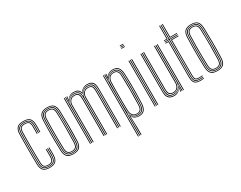

<svg xmlns="http://www.w3.org/2000/svg" viewBox="-108 -1391 2739 2182"><g transform="rotate(-30 1261.0 -300.0)"><path d="M159.8 6Q104.5 6 77.8 -17.9Q51 -41.8 49.5 -101.2Q48.5 -146.5 47.9 -196.4Q47.2 -246.2 47.2 -297.8Q47.2 -349.2 47.9 -400Q48.5 -450.8 49.8 -497.5Q51.2 -554.5 75.9 -580.2Q100.5 -606 159.5 -606Q215.2 -606 241.5 -581.9Q267.8 -557.8 268.8 -498.8Q268.8 -479 268.9 -453.6Q269 -428.2 267.8 -402H258.5Q259.8 -426.2 259.9 -451.6Q260 -477 259.5 -498.5Q258.8 -552.2 235.6 -575.1Q212.5 -598 159.5 -598Q104.5 -598 82.4 -573.9Q60.2 -549.8 58.8 -497Q57.5 -449.8 56.9 -399.6Q56.2 -349.5 56.2 -298.4Q56.2 -247.2 56.9 -197.5Q57.5 -147.8 58.5 -101.8Q60 -46.8 84.1 -24.4Q108.2 -2 159.8 -2Q212.2 -2 235 -24.6Q257.8 -47.2 259.5 -101.5Q260.2 -122.5 260.1 -145.5Q260 -168.5 258.5 -199.2H267.8Q269 -174 269.2 -150.5Q269.5 -127 268.8 -101.2Q266.5 -44 241.9 -19Q217.2 6 159.8 6ZM159.8 -9.8Q111.5 -9.8 90.1 -30.9Q68.8 -52 67.8 -102Q66.8 -149.8 66.1 -201Q65.5 -252.2 65.5 -303.8Q65.5 -355.2 66.1 -404.4Q66.8 -453.5 67.8 -496.5Q69 -550 91 -570.1Q113 -590.2 159.5 -590.2Q208 -590.2 228.9 -569.4Q249.8 -548.5 250.5 -498Q250.8 -479.8 250.8 -455Q250.8 -430.2 249.5 -402H240.2Q241.8 -431 241.6 -456.1Q241.5 -481.2 241.2 -498Q241 -545.2 222 -563.8Q203 -582.2 159.5 -582.2Q116.8 -582.2 97.4 -563.8Q78 -545.2 76.8 -496Q75.8 -457.5 75.1 -409.9Q74.5 -362.2 74.4 -310.2Q74.2 -258.2 74.8 -205.5Q75.2 -152.8 76.5 -103.8Q77.5 -55.8 96.6 -36.8Q115.8 -17.8 159.8 -17.8Q203.5 -17.8 221.6 -36.5Q239.8 -55.2 241.2 -102Q242 -122.2 241.9 -145.4Q241.8 -168.5 240.2 -199.2H249.5Q251 -166 251.1 -143.9Q251.2 -121.8 250.5 -102Q248.2 -51.5 228.2 -30.6Q208.2 -9.8 159.8 -9.8ZM159.8 -25.8Q120.5 -25.8 103.6 -42.6Q86.8 -59.5 85.8 -104Q84.8 -149 84.1 -198.2Q83.5 -247.5 83.5 -298.2Q83.5 -349 84.1 -399Q84.8 -449 85.8 -495.8Q87 -540.2 103.5 -557.2Q120 -574.2 159.5 -574.2Q199.2 -574.2 215.6 -557.4Q232 -540.5 232.2 -497.5Q232.5 -477 232.5 -453.8Q232.5 -430.5 231.2 -402H222.2Q223.5 -431.8 223.4 -455Q223.2 -478.2 223.2 -497.2Q223 -535.8 209.4 -551Q195.8 -566.2 159.5 -566.2Q124 -566.2 110 -551Q96 -535.8 95 -495.5Q94 -453.2 93.4 -406.4Q92.8 -359.5 92.8 -309.4Q92.8 -259.2 93.2 -207.4Q93.8 -155.5 95 -103.8Q96 -64.8 109.8 -49.2Q123.5 -33.8 159.8 -33.8Q195.5 -33.8 208.8 -49Q222 -64.2 223.2 -103.2Q223.8 -124.5 223.8 -146.5Q223.8 -168.5 222.2 -199.2H231.2Q232.8 -168.2 232.9 -145.1Q233 -122 232.2 -102.8Q230.8 -59.5 215 -42.6Q199.2 -25.8 159.8 -25.8Z M471 6Q413.8 6 387.9 -20.2Q362 -46.5 360.2 -105.5Q358 -172.2 357.2 -235.8Q356.5 -299.2 357.2 -363.2Q358 -427.2 360.2 -494.8Q362.5 -557.2 390.1 -581.6Q417.8 -606 471 -606Q529 -606 554.4 -579.5Q579.8 -553 582 -493.8Q585.2 -394.2 585.4 -300Q585.5 -205.8 582 -104.8Q579.8 -42.8 552.2 -18.4Q524.8 6 471 6ZM471 -2Q518.8 -2 544.8 -23.9Q570.8 -45.8 572.8 -104.8Q576.2 -206 576.2 -298.9Q576.2 -391.8 572.8 -493.2Q571.2 -547.5 548.2 -572.8Q525.2 -598 471 -598Q420.2 -598 395.6 -574.2Q371 -550.5 369 -492.2Q367 -432.2 366.2 -369.8Q365.5 -307.2 366.2 -241.4Q367 -175.5 369.2 -105Q371 -46.5 396.8 -24.2Q422.5 -2 471 -2ZM471 -9.8Q423.2 -9.8 401.6 -32.6Q380 -55.5 378.2 -107.5Q376.2 -167.2 375.5 -230.9Q374.8 -294.5 375.4 -360.2Q376 -426 378.2 -492.5Q380 -546.5 402.5 -568.4Q425 -590.2 471 -590.2Q515.8 -590.2 538.9 -569.1Q562 -548 563.8 -494.2Q565.8 -429.5 566.5 -366.1Q567.2 -302.8 566.6 -238.5Q566 -174.2 563.8 -107Q562.2 -53.5 539.8 -31.6Q517.2 -9.8 471 -9.8ZM471 -17.8Q512.5 -17.8 532.9 -37.8Q553.2 -57.8 554.8 -107.2Q557.8 -195.2 558 -292.2Q558.2 -389.2 554.8 -492Q553.2 -542.2 532.8 -562.2Q512.2 -582.2 471 -582.2Q429.5 -582.2 409.2 -562Q389 -541.8 387.2 -492.2Q385.5 -434 384.6 -371.5Q383.8 -309 384.4 -242.9Q385 -176.8 387.2 -107.2Q389 -56.8 409.9 -37.2Q430.8 -17.8 471 -17.8ZM471 -25.8Q435.8 -25.8 416.8 -43.2Q397.8 -60.8 396.2 -107.5Q394.2 -172.5 393.5 -235.6Q392.8 -298.8 393.5 -362.4Q394.2 -426 396.2 -491.8Q397.8 -536.8 415.8 -555.5Q433.8 -574.2 471 -574.2Q506.5 -574.2 525.4 -556.6Q544.2 -539 545.8 -492Q548.8 -397.2 548.9 -300.5Q549 -203.8 545.8 -107.8Q544.2 -62.2 526 -44Q507.8 -25.8 471 -25.8ZM471 -33.8Q504.5 -33.8 519.9 -51Q535.2 -68.2 536.5 -108Q539.5 -199 539.8 -293.6Q540 -388.2 536.5 -491.8Q535.2 -534 519 -550.1Q502.8 -566.2 471 -566.2Q437.5 -566.2 422.1 -548.8Q406.8 -531.2 405.5 -491.2Q403.5 -426.5 402.8 -364.4Q402 -302.2 402.8 -239.1Q403.5 -176 405.5 -107.8Q406.8 -65.8 423.1 -49.8Q439.5 -33.8 471 -33.8Z M1082 0V-492.8Q1082 -526.8 1074.6 -550.1Q1067.2 -573.5 1048.5 -585.6Q1029.8 -597.8 994.8 -597.8Q962 -597.8 937 -580.8Q912 -563.8 901 -535.8H898.2Q892.2 -569.5 872.9 -583.6Q853.5 -597.8 816.2 -597.8Q783.8 -597.8 759.9 -581.6Q736 -565.5 723.5 -535.8H720.5L725.8 -600H735V-595L728.2 -555H730.2Q742.5 -578.5 765.8 -592.4Q789 -606.2 818.2 -606.2Q853.8 -606.2 873.5 -594.4Q893.2 -582.5 902.8 -555H905.5Q920 -579.5 944.4 -592.9Q968.8 -606.2 996.8 -606.2Q1034.2 -606.2 1054.8 -593.1Q1075.2 -580 1083.1 -555Q1091 -530 1091 -494V0ZM690.2 0V-600H699.2V0ZM726.8 0V-485.2Q726.8 -505.8 735.5 -525.8Q744.2 -545.8 762.8 -558.9Q781.2 -572 810.8 -572Q850.2 -572 863.9 -550.9Q877.5 -529.8 877.5 -490.5V0H868.2V-490Q868.2 -525.5 856.5 -544.6Q844.8 -563.8 809.8 -563.8Q784 -563.8 767.9 -552.1Q751.8 -540.5 744 -522.6Q736.2 -504.8 736.2 -485.5V0ZM708.2 0V-600H717.5L714.8 -512.2H717.8Q727 -546 751.9 -567.6Q776.8 -589.2 814.5 -589.2Q854 -589.2 872.1 -571.4Q890.2 -553.5 893.5 -512.2H895.5Q904.8 -545.8 929.8 -567.6Q954.8 -589.5 992.5 -589.2Q1024.5 -589.2 1041.9 -578Q1059.2 -566.8 1066 -545.1Q1072.8 -523.5 1072.8 -492.5V0H1063.8V-491.8Q1063.8 -534.8 1049 -557.9Q1034.2 -581 990.2 -581Q957.5 -581 936.6 -565.8Q915.8 -550.5 905.9 -528.1Q896 -505.8 896 -484.5V0H886.5V-491.8Q886.5 -534.8 871.4 -557.9Q856.2 -581 812 -581Q779.5 -581 758.5 -565.8Q737.5 -550.5 727.6 -528.1Q717.8 -505.8 717.8 -484.5V0ZM905 0V-485Q905 -505.8 913.8 -525.8Q922.5 -545.8 940.9 -558.9Q959.2 -572 988.8 -572Q1015.2 -572 1029.5 -562.6Q1043.8 -553.2 1049.2 -535Q1054.8 -516.8 1054.8 -490.5V0H1045.5V-490Q1045.5 -524 1034.5 -543.9Q1023.5 -563.8 987.8 -563.8Q962 -563.8 945.8 -552.1Q929.5 -540.5 921.9 -522.6Q914.2 -504.8 914.2 -485.5V0Z M1239.5 200V61.2L1236.5 -62.2H1239Q1249.8 -32 1274.6 -17.1Q1299.5 -2.2 1330.5 -2.2Q1381.2 -2.2 1400.2 -31.9Q1419.2 -61.5 1421 -107.5Q1423.8 -177 1424.6 -240.4Q1425.5 -303.8 1424.6 -365.6Q1423.8 -427.5 1421.2 -492.8Q1419.2 -542.2 1399.2 -570.2Q1379.2 -598.2 1331.2 -598.2Q1295.5 -598.2 1270.2 -580Q1245 -561.8 1236.8 -534.5H1234.5L1238.2 -600H1247V-594.2L1243.2 -561.5H1245.2Q1257.2 -582.2 1280.6 -594.2Q1304 -606.2 1332.8 -606.2Q1382.8 -606.2 1405.2 -577.4Q1427.8 -548.5 1430.2 -493Q1433 -430 1433.8 -367.4Q1434.5 -304.8 1433.6 -240.5Q1432.8 -176.2 1430 -107.8Q1428 -52.5 1405.8 -23.4Q1383.5 5.8 1332.8 5.8Q1305.2 5.8 1281.8 -6Q1258.2 -17.8 1246.5 -40.2H1244.2L1249 106V200ZM1203.8 200V-600H1212.8V200ZM1221.8 200V-600H1231L1228.8 -499.8H1231Q1234.8 -540.8 1261.1 -565.5Q1287.5 -590.2 1329.5 -590.2Q1371.2 -590.2 1390.8 -565.8Q1410.2 -541.2 1412.2 -492.5Q1415 -429 1415.8 -366.6Q1416.5 -304.2 1415.6 -240.4Q1414.8 -176.5 1412 -107.5Q1410.5 -62.2 1391.8 -36.4Q1373 -10.5 1327.8 -10Q1286.2 -9.8 1261.5 -34.6Q1236.8 -59.5 1231.8 -98H1229.5L1231 7.5V200ZM1326.5 -18Q1369 -18 1385.4 -42.6Q1401.8 -67.2 1403 -106.2Q1406.2 -201.8 1406.5 -295.5Q1406.8 -389.2 1403.5 -491.5Q1401.8 -537.8 1383.5 -560.1Q1365.2 -582.5 1326 -582.5Q1294.8 -582.5 1274.8 -568.8Q1254.8 -555 1244.8 -533.9Q1234.8 -512.8 1234.2 -490.5Q1232.2 -421.8 1231.5 -357.4Q1230.8 -293 1231.5 -231.4Q1232.2 -169.8 1234.2 -109.8Q1235 -88 1244.9 -66.9Q1254.8 -45.8 1274.9 -31.9Q1295 -18 1326.5 -18ZM1325 -25.8Q1282 -25.8 1263 -51.9Q1244 -78 1242.8 -109.2Q1240.8 -170.5 1240 -232.8Q1239.2 -295 1240 -359.1Q1240.8 -423.2 1242.8 -490Q1244 -522.2 1263 -548.2Q1282 -574.2 1324.2 -574.2Q1361.5 -574.2 1377.2 -552.6Q1393 -531 1394.2 -492.2Q1396.5 -425.8 1397 -363.1Q1397.5 -300.5 1396.9 -237.6Q1396.2 -174.8 1394 -107.8Q1393 -67.8 1377.1 -46.8Q1361.2 -25.8 1325 -25.8ZM1324.8 -33.8Q1355.8 -33.8 1369.8 -52.5Q1383.8 -71.2 1385 -108Q1388.2 -207.8 1388.4 -298.8Q1388.5 -389.8 1385.2 -492Q1384.2 -527.5 1370.2 -546.9Q1356.2 -566.2 1324 -566.2Q1286.5 -566.2 1269.8 -542.8Q1253 -519.2 1252 -490Q1250 -427.2 1249.2 -363.8Q1248.5 -300.2 1249.2 -236.6Q1250 -173 1252 -109.5Q1253 -80.2 1270.1 -57Q1287.2 -33.8 1324.8 -33.8Z M1539.2 -791.8V-800H1584.8V-791.8ZM1539.2 -758.5V-766.8H1584.8V-758.5ZM1539.2 -775V-783.2H1584.8V-775ZM1575.5 0V-600H1584.8V0ZM1539.2 0V-600H1548.2V0ZM1557.2 0V-600H1566.5V0Z M1792.8 6.2Q1768.2 6.2 1751.1 0.1Q1734 -6 1723.2 -16.8Q1712.5 -27.5 1706.5 -41.8Q1700.5 -56 1698.4 -72.4Q1696.2 -88.8 1696.2 -106V-600H1705.2V-107.2Q1705.2 -86.8 1708.6 -67.8Q1712 -48.8 1721.4 -34Q1730.8 -19.2 1748.5 -10.8Q1766.2 -2.2 1794.8 -2.2Q1827 -2.2 1851 -18.6Q1875 -35 1887.5 -64.2H1890.5L1885 -9.2V0H1875.8V-5.2L1882.2 -45H1880.2Q1867.5 -21.2 1844.8 -7.5Q1822 6.2 1792.8 6.2ZM1911.5 0V-600H1920.8V0ZM1800.2 -28Q1779 -28 1765.6 -34.2Q1752.2 -40.5 1745.1 -51.6Q1738 -62.8 1735.2 -77.6Q1732.5 -92.5 1732.5 -109.5V-600H1741.8V-110Q1741.8 -88.5 1746.4 -71.9Q1751 -55.2 1763.8 -45.8Q1776.5 -36.2 1801.2 -36.2Q1827 -36.2 1843.2 -47.9Q1859.5 -59.5 1867.1 -77.5Q1874.8 -95.5 1874.8 -114.5V-600H1884.2V-114.8Q1884.2 -94.2 1875.5 -74.1Q1866.8 -54 1848.2 -41Q1829.8 -28 1800.2 -28ZM1796.5 -10.8Q1750.2 -10.8 1732.2 -35.2Q1714.2 -59.8 1714.2 -107.5V-600H1723.5V-108.2Q1723.5 -65 1739.6 -42Q1755.8 -19 1799 -19Q1831.5 -19 1852.4 -34.2Q1873.2 -49.5 1883.2 -71.9Q1893.2 -94.2 1893.2 -115.5V-600H1902.5V0H1893.2V-22.2L1896 -87.8H1893Q1884.8 -56.5 1859.9 -33.5Q1835 -10.5 1796.5 -10.8Z M2139.5 -10.8Q2087.2 -10.8 2072.9 -32.8Q2058.5 -54.8 2058.5 -101.2V-575H2003.2V-583.2H2058.5V-770H2067.5V-583.2H2173.5V-575H2067.5V-101.2Q2067.5 -57 2080.6 -38Q2093.8 -19 2139.5 -19Q2149.8 -19 2161.1 -20Q2172.5 -21 2183.5 -23V-15Q2173.5 -12.8 2161.9 -11.8Q2150.2 -10.8 2139.5 -10.8ZM2139.5 6Q2080.8 6 2060.5 -19Q2040.2 -44 2040.2 -101.2V-558.5H2003.2V-566.8H2049.2V-101.2Q2049.2 -49.8 2066.4 -26Q2083.5 -2.2 2139.5 -2.2Q2150.5 -2.2 2162.1 -3.4Q2173.8 -4.5 2183.5 -7V1.2Q2165.8 6 2139.5 6ZM2139.5 -27.2Q2098.5 -27.2 2087.6 -44Q2076.8 -60.8 2076.8 -101.2V-566.8H2173.5V-558.5H2085.8V-101.2Q2085.8 -64.5 2094.8 -50Q2103.8 -35.5 2139.5 -35.5Q2150.8 -35.5 2162.2 -36.4Q2173.8 -37.2 2183.5 -39V-31.2Q2173.8 -29.5 2162.1 -28.4Q2150.5 -27.2 2139.5 -27.2ZM2003.2 -591.8V-600H2040.2V-770H2049.2V-591.8ZM2076.8 -591.8V-770H2085.8V-600H2173.5V-591.8Z M2360.2 6Q2303 6 2277.1 -20.2Q2251.2 -46.5 2249.5 -105.5Q2247.2 -172.2 2246.5 -235.8Q2245.8 -299.2 2246.5 -363.2Q2247.2 -427.2 2249.5 -494.8Q2251.8 -557.2 2279.4 -581.6Q2307 -606 2360.2 -606Q2418.2 -606 2443.6 -579.5Q2469 -553 2471.2 -493.8Q2474.5 -394.2 2474.6 -300Q2474.8 -205.8 2471.2 -104.8Q2469 -42.8 2441.5 -18.4Q2414 6 2360.2 6ZM2360.2 -2Q2408 -2 2434 -23.9Q2460 -45.8 2462 -104.8Q2465.5 -206 2465.5 -298.9Q2465.5 -391.8 2462 -493.2Q2460.5 -547.5 2437.5 -572.8Q2414.5 -598 2360.2 -598Q2309.5 -598 2284.9 -574.2Q2260.2 -550.5 2258.2 -492.2Q2256.2 -432.2 2255.5 -369.8Q2254.8 -307.2 2255.5 -241.4Q2256.2 -175.5 2258.5 -105Q2260.2 -46.5 2286 -24.2Q2311.8 -2 2360.2 -2ZM2360.2 -9.8Q2312.5 -9.8 2290.9 -32.6Q2269.2 -55.5 2267.5 -107.5Q2265.5 -167.2 2264.8 -230.9Q2264 -294.5 2264.6 -360.2Q2265.2 -426 2267.5 -492.5Q2269.2 -546.5 2291.8 -568.4Q2314.2 -590.2 2360.2 -590.2Q2405 -590.2 2428.1 -569.1Q2451.2 -548 2453 -494.2Q2455 -429.5 2455.8 -366.1Q2456.5 -302.8 2455.9 -238.5Q2455.2 -174.2 2453 -107Q2451.5 -53.5 2429 -31.6Q2406.5 -9.8 2360.2 -9.8ZM2360.2 -17.8Q2401.8 -17.8 2422.1 -37.8Q2442.5 -57.8 2444 -107.2Q2447 -195.2 2447.2 -292.2Q2447.5 -389.2 2444 -492Q2442.5 -542.2 2422 -562.2Q2401.5 -582.2 2360.2 -582.2Q2318.8 -582.2 2298.5 -562Q2278.2 -541.8 2276.5 -492.2Q2274.8 -434 2273.9 -371.5Q2273 -309 2273.6 -242.9Q2274.2 -176.8 2276.5 -107.2Q2278.2 -56.8 2299.1 -37.2Q2320 -17.8 2360.2 -17.8ZM2360.2 -25.8Q2325 -25.8 2306 -43.2Q2287 -60.8 2285.5 -107.5Q2283.5 -172.5 2282.8 -235.6Q2282 -298.8 2282.8 -362.4Q2283.5 -426 2285.5 -491.8Q2287 -536.8 2305 -555.5Q2323 -574.2 2360.2 -574.2Q2395.8 -574.2 2414.6 -556.6Q2433.5 -539 2435 -492Q2438 -397.2 2438.1 -300.5Q2438.2 -203.8 2435 -107.8Q2433.5 -62.2 2415.2 -44Q2397 -25.8 2360.2 -25.8ZM2360.2 -33.8Q2393.8 -33.8 2409.1 -51Q2424.5 -68.2 2425.8 -108Q2428.8 -199 2429 -293.6Q2429.2 -388.2 2425.8 -491.8Q2424.5 -534 2408.2 -550.1Q2392 -566.2 2360.2 -566.2Q2326.8 -566.2 2311.4 -548.8Q2296 -531.2 2294.8 -491.2Q2292.8 -426.5 2292 -364.4Q2291.2 -302.2 2292 -239.1Q2292.8 -176 2294.8 -107.8Q2296 -65.8 2312.4 -49.8Q2328.8 -33.8 2360.2 -33.8Z"/></g></svg>

Font: Big Shoulders Inline Display Thin Light
Style: Regular
Weight: 300
Version: Version 2.002